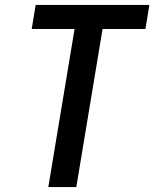

<svg xmlns="http://www.w3.org/2000/svg" viewBox="-20 -755 623 775"><path d="M175 0H288L394 -638H567L583 -735H124L108 -638H281Z"/></svg>

Font: Iosevka Sparkle Semibold
Style: Italic
Weight: 600
Italic angle: -9°
Designer: Belleve Invis
Foundry: Belleve Invis
Version: Version 4.5.0; ttfautohint (v1.8.3)